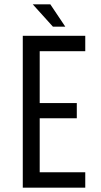

<svg xmlns="http://www.w3.org/2000/svg" viewBox="-20 -865 467 885"><path d="M212 -845 281 -742H224L131 -845ZM334 -390V-320H163V-71H373V0H85V-700H373V-629H163V-390Z"/></svg>

Font: Bebas Neue Regular
Style: Regular
Weight: 400
Designer: Ryoichi Tsunekawa & LGV (GE)
Foundry: Free Software Foundation, Inc.
Version: Version 1.003 August 13, 2016